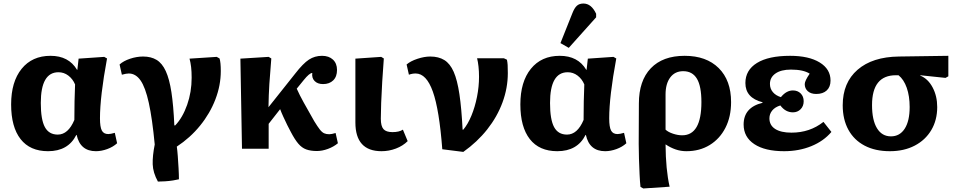

<svg xmlns="http://www.w3.org/2000/svg" viewBox="-20 -842 5429 1087"><path d="M252 14Q150 14 96.5 -54.5Q43 -123 43 -251Q43 -379 102.5 -452.5Q162 -526 266 -526Q369 -526 416 -447H418L425 -510L570 -520L586 -511Q546 -295 546 -172Q546 -123 556.5 -103Q567 -83 593 -83Q606 -83 630 -90L643 -31Q620 -10 587 2Q554 14 523 14Q434 14 414 -78H412Q366 14 252 14ZM307 -80Q366 -80 401 -163Q401 -213 402 -267.5Q403 -322 405 -364Q392 -395 367 -414Q342 -433 311 -433Q211 -433 211 -259Q211 -165 234 -122.5Q257 -80 307 -80Z M874 186Q846 135 844.5 88Q843 41 856 -24Q842 -171 822.5 -259.5Q803 -348 775.5 -387Q748 -426 709 -426Q695 -426 670 -419L657 -477Q679 -497 716.5 -509.5Q754 -522 790 -522Q835 -522 866.5 -503Q898 -484 918.5 -439.5Q939 -395 950.5 -320Q962 -245 967 -132H972Q1014 -176 1039.5 -248.5Q1065 -321 1065 -402Q1065 -437 1062 -462.5Q1059 -488 1053 -510L1207 -520L1223 -511Q1230 -489 1230 -440Q1230 -359 1199.5 -279.5Q1169 -200 1113 -131Q1057 -62 981 -12Q984 8 986.5 41.5Q989 75 991 111Q993 147 993 173Q982 176 960 179.5Q938 183 914.5 184.5Q891 186 874 186Z M1774 13Q1739 13 1714 4Q1689 -5 1669 -28.5Q1649 -52 1627 -94Q1618 -110 1606.5 -133.5Q1595 -157 1584 -181Q1573 -205 1566 -224L1501 -141V0H1350L1341 -510L1501 -520L1516 -511Q1509 -430 1505 -367Q1501 -304 1500 -235L1651 -425Q1696 -483 1729 -504.5Q1762 -526 1803 -526Q1842 -526 1865 -504.5Q1888 -483 1888 -446Q1888 -408 1866.5 -387Q1845 -366 1809 -366Q1778 -366 1761 -383.5Q1744 -401 1748 -429Q1732 -429 1699 -388L1660 -340Q1676 -304 1699 -262.5Q1722 -221 1759 -156Q1778 -125 1790.5 -109Q1803 -93 1815 -87.5Q1827 -82 1844 -82Q1857 -82 1880 -89L1893 -31Q1869 -11 1836.5 1Q1804 13 1774 13Z M2140 14Q1992 14 1992 -149Q1992 -173 1992 -210.5Q1992 -248 1992 -291.5Q1992 -335 1992 -378Q1992 -421 1992 -456Q1992 -491 1992 -510L2138 -520L2153 -511Q2148 -446 2144 -380.5Q2140 -315 2138 -259.5Q2136 -204 2136 -170Q2136 -128 2151 -111Q2166 -94 2202 -94Q2240 -94 2261 -108L2288 -43Q2261 -16 2221.5 -1Q2182 14 2140 14Z M2603 18 2484 3Q2467 -221 2430.5 -323.5Q2394 -426 2333 -426Q2314 -426 2295 -419L2282 -477Q2304 -496 2343 -509Q2382 -522 2416 -522Q2463 -522 2495.5 -502Q2528 -482 2548.5 -435.5Q2569 -389 2581 -308.5Q2593 -228 2599 -108H2603Q2629 -139 2649 -187.5Q2669 -236 2680.5 -293.5Q2692 -351 2692 -408Q2692 -438 2689 -465.5Q2686 -493 2681 -512H2833L2850 -504Q2853 -490 2854 -474Q2855 -458 2855 -428Q2855 -344 2825 -262.5Q2795 -181 2738.5 -109.5Q2682 -38 2603 18Z M3135 14Q3033 14 2979.5 -54.5Q2926 -123 2926 -251Q2926 -379 2985.5 -452.5Q3045 -526 3149 -526Q3252 -526 3299 -447H3301L3308 -510L3453 -520L3469 -511Q3429 -295 3429 -172Q3429 -123 3439.5 -103Q3450 -83 3476 -83Q3489 -83 3513 -90L3526 -31Q3503 -10 3470 2Q3437 14 3406 14Q3317 14 3297 -78H3295Q3249 14 3135 14ZM3190 -80Q3249 -80 3284 -163Q3284 -213 3285 -267.5Q3286 -322 3288 -364Q3275 -395 3250 -414Q3225 -433 3194 -433Q3094 -433 3094 -259Q3094 -165 3117 -122.5Q3140 -80 3190 -80ZM3200 -571 3153 -598 3220 -766Q3232 -797 3246 -809.5Q3260 -822 3283 -822Q3328 -822 3355 -764V-744Z M3622 225 3606 216Q3603 188 3601 145.5Q3599 103 3597.5 57.5Q3596 12 3596 -28L3597 -256Q3597 -385 3664.5 -455.5Q3732 -526 3856 -526Q3979 -526 4049 -456.5Q4119 -387 4119 -264Q4119 -181 4087 -118.5Q4055 -56 3998 -21Q3941 14 3866 14Q3834 14 3805 4Q3776 -6 3749 -24H3748Q3749 118 3771 215ZM3842 -76Q3951 -76 3951 -264Q3951 -354 3925.5 -396.5Q3900 -439 3848 -439Q3801 -439 3774.5 -403.5Q3748 -368 3748 -307V-108Q3763 -94 3790.5 -85Q3818 -76 3842 -76Z M4419 14Q4311 14 4250.5 -26Q4190 -66 4190 -137Q4190 -234 4297 -260V-263Q4200 -288 4200 -372Q4200 -445 4265.5 -485.5Q4331 -526 4453 -526Q4559 -526 4620.5 -488.5Q4682 -451 4682 -386Q4682 -350 4660.5 -330Q4639 -310 4601 -310Q4571 -310 4553.5 -325.5Q4536 -341 4536 -366Q4536 -384 4564 -425Q4528 -448 4458 -448Q4402 -448 4370.5 -426Q4339 -404 4339 -367Q4339 -340 4355.5 -320.5Q4372 -301 4401 -292Q4432 -330 4469 -330Q4496 -330 4513 -313Q4530 -296 4530 -269Q4530 -241 4512.5 -223.5Q4495 -206 4469 -206Q4427 -206 4398 -245Q4368 -236 4352 -216.5Q4336 -197 4336 -172Q4336 -133 4368.5 -112Q4401 -91 4461 -91Q4565 -91 4642 -152L4687 -95Q4643 -43 4573 -14.5Q4503 14 4419 14Z M5018 14Q4935 14 4875 -17.5Q4815 -49 4783 -107.5Q4751 -166 4751 -246Q4751 -374 4835 -447Q4919 -520 5069 -522L5349 -526V-410L5333 -401L5190 -416V-414Q5234 -396 5260 -347Q5286 -298 5286 -236Q5286 -162 5252.5 -105.5Q5219 -49 5158.5 -17.5Q5098 14 5018 14ZM5024 -70Q5074 -70 5102 -113.5Q5130 -157 5130 -236Q5130 -298 5113.5 -345Q5097 -392 5067 -416H5052Q4917 -416 4917 -247Q4917 -162 4945 -116Q4973 -70 5024 -70Z"/></svg>

Font: Literata 12pt
Style: Bold
Weight: 700
Designer: Latin by Veronika Burian and Jose Scaglione. Greek by Irene Vlachou. Cyrillic by Vera Evstafieva.
Foundry: TypeTogether
Version: Version 3.002